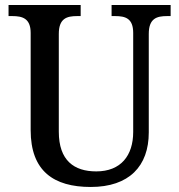

<svg xmlns="http://www.w3.org/2000/svg" viewBox="-20 -734 714 764"><path d="M341 10C494 10 572 -73 572 -207V-599C572 -661 604 -670 645 -670H659V-714H424V-670H438C479 -670 510 -661 510 -603V-209C510 -115 461 -52 363 -52C275 -52 214 -95 214 -210V-599C214 -661 246 -670 287 -670H301V-714H14V-670H29C69 -670 102 -661 102 -603V-216C102 -53 194 10 341 10Z"/></svg>

Font: Noto Serif Lao SemiCondensed Medium
Style: Regular
Weight: 500
Width: 4
Designer: Monotype Design Team
Foundry: Monotype Imaging Inc.
Version: Version 2.003